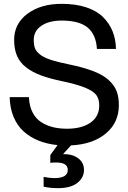

<svg xmlns="http://www.w3.org/2000/svg" viewBox="-20 -752 671 1008"><path d="M285.2 235.8Q242.2 235.8 209 228V176.8Q244.6 183.1 265.1 183.1Q335.9 183.1 335.9 140.1Q335.9 101.1 274.9 101.1Q253.9 101.1 244.1 103V62L282.2 9.8Q228 4.4 183.3 -13.4Q138.7 -31.2 104.7 -61.5Q70.8 -91.8 51.5 -137.9Q32.2 -184.1 30.8 -242.2H131.8Q133.8 -196.3 150.4 -163.1Q167 -129.9 195.6 -111.3Q224.1 -92.8 257.6 -84.5Q291 -76.2 332 -76.2Q408.7 -76.2 454.8 -107.9Q501 -139.6 501 -199.2Q501 -231.9 485.8 -252.7Q470.7 -273.4 428 -291.3Q385.3 -309.1 304.2 -326.2Q239.3 -339.8 195.1 -356.2Q150.9 -372.6 117.9 -397.7Q85 -422.9 69.6 -458.3Q54.2 -493.7 54.2 -542Q54.2 -627.9 124.3 -679.9Q194.3 -731.9 304.2 -731.9Q377 -731.9 432.4 -713.6Q487.8 -695.3 521 -662.4Q554.2 -629.4 571 -587.6Q587.9 -545.9 588.9 -495.1H488.8Q484.4 -570.3 440.2 -607.2Q396 -644 304.2 -644Q237.3 -644 197.3 -616.7Q157.2 -589.4 157.2 -543Q157.2 -516.6 163.1 -500Q168.9 -483.4 188.2 -467.3Q207.5 -451.2 244.4 -438.7Q281.2 -426.3 341.8 -414.1Q419.9 -397.9 471.7 -377.7Q523.4 -357.4 552.2 -330.3Q581.1 -303.2 592.5 -272.7Q604 -242.2 604 -200.2Q604 -107.9 535.4 -51Q466.8 5.9 353 11.2L311 57.1H314.9Q362.3 57.1 391.6 79.8Q420.9 102.5 420.9 140.1Q420.9 180.7 386 208.3Q351.1 235.8 285.2 235.8Z"/></svg>

Font: Aspekta 450
Style: Regular
Weight: 450
Designer: Ivo Dolenc
Version: Version 2.000